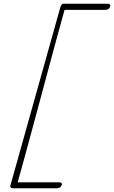

<svg xmlns="http://www.w3.org/2000/svg" viewBox="-20 -830 613 1032"><path d="M573 -801Q571 -777 544 -777H327Q291 -649 204 -324Q117 1 75 150H297Q312 150 313 159Q313 166 306 174Q299 182 285 182H50Q36 182 35 170L304 -790Q305 -797 310.5 -803.5Q316 -810 319 -810H556Q572 -810 573 -801Z"/></svg>

Font: Mrs Saint Delafield
Style: Regular
Weight: 400
Designer: Alejandro Paul
Foundry: Alejandro Paul
Version: Version 1.001